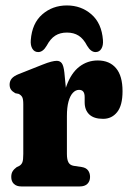

<svg xmlns="http://www.w3.org/2000/svg" viewBox="-20 -671 464 691"><path d="M202.3 -243.4Q202.3 -315.9 219.4 -362.3Q236.5 -408.8 265.7 -431.1Q294.9 -453.4 331.7 -453.4Q374.2 -453.4 397.6 -425.6Q421 -397.9 421 -342.8Q421 -291.6 401.6 -267.5Q382.3 -243.3 351 -243.3Q317.9 -243.3 301.3 -259.1Q284.7 -274.9 284.7 -302.9V-321.6Q284.7 -335 279.6 -341.3Q274.6 -347.6 264.4 -347.6Q252.3 -347.6 242.3 -337Q232.3 -326.4 226.5 -305.4Q220.8 -284.4 220.8 -252.9ZM211.6 -410.5 220.8 -316.4V-116.8Q220.8 -96.9 226.3 -86.7Q231.8 -76.5 245.2 -74.2L274.5 -69.8Q289.9 -67.3 297 -57.6Q304.1 -47.9 304.1 -34.2Q304.1 -18.9 294.6 -9.4Q285.2 0 266.9 0H56.5Q39.8 0 30.2 -9Q20.5 -18.1 20.5 -34.2Q20.5 -46.7 25.6 -54.7Q30.7 -62.8 40.5 -69.8L49.8 -74.2Q57.2 -78.7 60.5 -86.8Q63.8 -94.9 63.8 -116.8V-296.1Q63.8 -314 60 -321.4Q56.1 -328.7 47.2 -333.1L35.1 -335.5Q23.9 -341.9 19.3 -348.9Q14.6 -355.9 14.6 -366.7Q14.6 -379.1 22.2 -388.3Q29.8 -397.5 48.2 -404.7L132.9 -438.3Q151.4 -445.7 163.8 -448.9Q176.3 -452.1 184.3 -452.1Q195.8 -452.1 202.3 -443.5Q208.8 -435 211.6 -410.5ZM220.7 -553.8Q196.3 -553.8 178.8 -542.7Q161.4 -531.7 148 -506.5Q134.7 -483.6 117.5 -483.6Q103.8 -483.6 96.5 -495.6Q89.2 -507.6 90.8 -526.9Q95.4 -587.3 132.2 -619.3Q169.1 -651.4 220.7 -651.4Q272.3 -651.4 309.1 -619.3Q345.9 -587.3 350.5 -526.9Q352.1 -507.6 344.8 -495.6Q337.6 -483.6 323.9 -483.6Q306.9 -483.6 293.4 -506.5Q280.4 -531.7 262.9 -542.7Q245.5 -553.8 220.7 -553.8Z"/></svg>

Font: Fraunces 144pt S100 Black
Style: Regular
Weight: 900
Version: Version 1.000